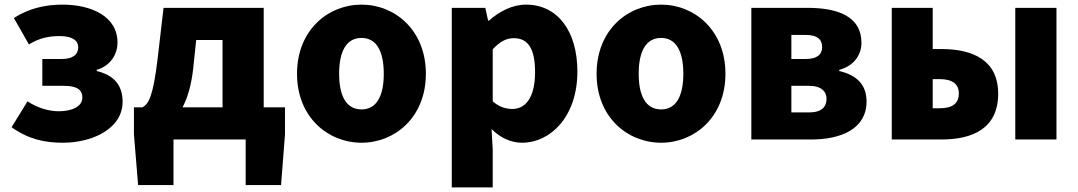

<svg xmlns="http://www.w3.org/2000/svg" viewBox="-20 -603 4659 830"><path d="M252 14C380 14 510 -47 510 -163C510 -238 469 -279 398 -296V-301C462 -320 488 -373 488 -419C488 -533 374 -583 250 -583C174 -583 103 -566 40 -525L105 -411C149 -438 190 -447 238 -447C291 -447 318 -429 318 -399C318 -366 294 -348 246 -348H163V-232H255C310 -232 336 -217 336 -181C336 -143 292 -122 234 -122C196 -122 145 -134 99 -165L30 -53C105 0 175 14 252 14Z M828 -430H942V-139H769C791 -180 807 -235 815 -305ZM1120 -139V-569H687L661 -346C642 -188 623 -154 596 -139H559V-22L577 197H730V0H1042V197H1195L1212 -22V-139Z M1543 14C1687 14 1821 -96 1821 -284C1821 -473 1687 -583 1543 -583C1398 -583 1264 -473 1264 -284C1264 -96 1398 14 1543 14ZM1543 -130C1476 -130 1446 -190 1446 -284C1446 -379 1476 -439 1543 -439C1609 -439 1639 -379 1639 -284C1639 -190 1609 -130 1543 -130Z M1933 207H2110V44L2105 -45C2143 -7 2189 14 2237 14C2359 14 2476 -98 2476 -294C2476 -469 2390 -583 2254 -583C2195 -583 2139 -554 2094 -514H2090L2078 -569H1933ZM2195 -132C2168 -132 2138 -140 2110 -165V-390C2141 -423 2168 -438 2201 -438C2264 -438 2293 -391 2293 -291C2293 -177 2249 -132 2195 -132Z M2838 14C2982 14 3116 -96 3116 -284C3116 -473 2982 -583 2838 -583C2693 -583 2559 -473 2559 -284C2559 -96 2693 14 2838 14ZM2838 -130C2771 -130 2741 -190 2741 -284C2741 -379 2771 -439 2838 -439C2904 -439 2934 -379 2934 -284C2934 -190 2904 -130 2838 -130Z M3228 0H3487C3616 0 3726 -46 3726 -164C3726 -240 3680 -279 3608 -296V-301C3677 -320 3704 -371 3704 -418C3704 -533 3600 -569 3472 -569H3228ZM3401 -348V-452H3463C3514 -452 3534 -432 3534 -399C3534 -368 3513 -348 3463 -348ZM3401 -117V-232H3477C3531 -232 3553 -207 3553 -176C3553 -142 3533 -117 3478 -117Z M3835 0H4049C4187 0 4295 -49 4295 -198C4295 -342 4187 -391 4049 -391H4012V-569H3835ZM4012 -135V-261H4042C4098 -261 4125 -239 4125 -199C4125 -156 4098 -135 4042 -135ZM4369 0H4547V-569H4369Z"/></svg>

Font: Noto Sans CJK KR Black
Style: Regular
Weight: 900
Designer: Ryoko NISHIZUKA (kana & ideographs); Paul D. Hunt (Latin, Greek & Cyrillic); Wenlong ZHANG (bopomofo); Sandoll Communica
Foundry: Adobe Systems Incorporated
Version: Version 1.004;PS 1.004;hotconv 1.0.82;makeotf.lib2.5.63406